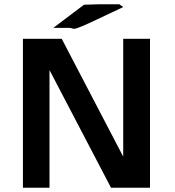

<svg xmlns="http://www.w3.org/2000/svg" viewBox="-20 -876 817 896"><path d="M229 -746 372 -854 442 -856H537L555 -843L432 -785Q386 -763 361.5 -753Q337 -743 330.5 -742Q324 -741 316.5 -743.5Q309 -746 302 -746ZM87 0V-695H268L555 -145V-695H680V0H498L211 -549V0Z"/></svg>

Font: Coval
Style: ExtraBold
Weight: 800
Foundry: Context Ltd
Version: Version 001.000